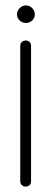

<svg xmlns="http://www.w3.org/2000/svg" viewBox="-20 -627 193 711"><path d="M55 44V-457Q55 -466 61 -471.5Q67 -477 75 -477Q84 -477 89.5 -471.5Q95 -466 95 -457V44Q95 53 89.5 58.5Q84 64 75 64Q67 64 61 58.5Q55 53 55 44ZM76 -607Q89 -607 99 -597Q109 -587 109 -574Q109 -560 99 -551Q89 -542 76 -542Q63 -542 53 -551Q43 -560 43 -574Q43 -587 53 -597Q63 -607 76 -607Z"/></svg>

Font: Libertine Sup Light
Style: Regular
Weight: 300
Designer: Bastien Sozeau
Foundry: NBR — Bastien Sozeau
Version: Version 2.003; ttfautohint (v1.8.4.7-5d5b);gftools[0.9.33]